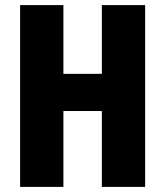

<svg xmlns="http://www.w3.org/2000/svg" viewBox="-20 -734 649 754"><path d="M550 0V-714H380V-444H229V-714H59V0H229V-298H380V0Z"/></svg>

Font: Noto Sans Oriya ExtCond Blk
Style: Regular
Weight: 900
Width: 2
Designer: Amélie Bonet and Sol Matas
Foundry: Google LLC
Version: Version 2.006